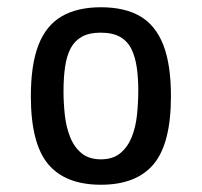

<svg xmlns="http://www.w3.org/2000/svg" viewBox="-20 -500 556 529"><path d="M258 9Q160 9 112.5 -48Q65 -105 65 -235Q65 -322 86 -376Q107 -430 150 -455Q193 -480 258 -480Q324 -480 366.5 -455Q409 -430 430 -376Q451 -322 451 -235Q451 -105 403.5 -48Q356 9 258 9ZM258 -61Q291 -61 311.5 -78Q332 -95 343 -122.5Q354 -150 357.5 -184Q361 -218 361 -251Q361 -284 357 -313Q353 -342 342.5 -364Q332 -386 311.5 -398Q291 -410 257 -410Q226 -410 206 -399Q186 -388 175 -367.5Q164 -347 159.5 -317Q155 -287 155 -249Q155 -217 158.5 -184Q162 -151 173 -123Q184 -95 204.5 -78Q225 -61 258 -61Z"/></svg>

Font: El Messiri
Style: Regular
Weight: 400
Designer: Mohamed Gaber
Foundry: Kief Type Foundry
Version: Version 2.020